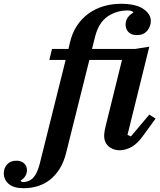

<svg xmlns="http://www.w3.org/2000/svg" viewBox="-196 -780 845 1012"><path d="M-71 212Q-124 212 -150 189.5Q-176 167 -176 133Q-176 106 -158.5 86.5Q-141 67 -109 67Q-85 67 -69.5 80.5Q-54 94 -54 117Q-54 135 -63.5 149.5Q-73 164 -88 172L-80 180Q-43 180 -21.5 157.5Q0 135 13 85L150 -464H64L78 -522H165L172 -553Q184 -606 210 -645Q236 -684 272 -709.5Q308 -735 351 -747.5Q394 -760 441 -760Q520 -760 559.5 -733Q599 -706 599 -670Q599 -641 580 -618Q561 -595 525 -595Q496 -595 481 -611Q466 -627 466 -650Q466 -672 478 -688.5Q490 -705 507 -713L502 -720Q492 -725 478 -725Q418 -725 371 -693Q324 -661 305 -586L289 -522H516L591 -534L476 -69L494 -61L591 -176L624 -155L563 -71Q531 -25 500 -7Q469 11 437 12Q414 12 398 5Q382 -2 372 -12.5Q362 -23 357.5 -36Q353 -49 353 -62Q353 -75 355.5 -90Q358 -105 361 -116L447 -464H275L152 28Q140 75 118.5 109.5Q97 144 68 167Q39 190 3.5 201Q-32 212 -71 212Z"/></svg>

Font: IBM Plex Serif SmBld
Style: Italic
Weight: 600
Italic angle: -14°
Designer: Mike Abbink, Paul van der Laan, Pieter van Rosmalen
Foundry: Bold Monday
Version: Version 3.001